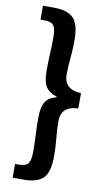

<svg xmlns="http://www.w3.org/2000/svg" viewBox="-105 -852 588 1072"><g transform="rotate(10 189.0 -315.5)"><path d="M48 172V94H71Q110 94 123 75Q136 56 136 8Q136 -40 133.5 -85Q131 -130 131 -182Q131 -245 150.5 -274Q170 -303 211 -313V-317Q170 -328 150.5 -357Q131 -386 131 -448Q131 -502 133.5 -546.5Q136 -591 136 -638Q136 -688 123 -706Q110 -724 71 -724H48V-803H113Q187 -803 221 -769Q255 -735 255 -644Q255 -604 252.5 -572.5Q250 -541 247.5 -511Q245 -481 245 -444Q245 -423 253.5 -404.5Q262 -386 283 -373.5Q304 -361 342 -359V-272Q304 -271 283 -258.5Q262 -246 253.5 -227Q245 -208 245 -186Q245 -150 247.5 -120Q250 -90 252.5 -58.5Q255 -27 255 14Q255 105 221 138.5Q187 172 113 172Z"/></g></svg>

Font: Noto Sans JP Thin
Style: Bold
Weight: 700
Version: Version 2.004-H2;hotconv 1.0.118;makeotfexe 2.5.65603